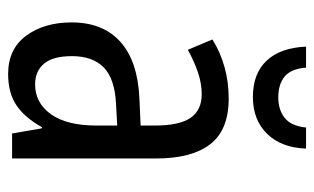

<svg xmlns="http://www.w3.org/2000/svg" viewBox="-174 -608 791 484"><g transform="rotate(90 222.0 -365.5)"><path d="M228 -546Q307 -546 343 -499.5Q379 -453 379 -363V0H316L303 -75H300Q276 -32 245 -11Q214 10 166 10Q103 10 69.5 -35.5Q36 -81 36 -150Q36 -229 85 -273Q134 -317 229 -321L296 -324V-359Q296 -422 276.5 -450Q257 -478 217 -478Q190 -478 162 -468.5Q134 -459 105 -443L79 -505Q111 -525 148.5 -535.5Q186 -546 228 -546ZM296 -265 242 -262Q178 -259 149.5 -231Q121 -203 121 -151Q121 -103 140 -80.5Q159 -58 192 -58Q239 -58 267.5 -98Q296 -138 296 -213ZM354 -741Q352 -679 317 -643Q282 -607 224 -607Q165 -607 132.5 -641.5Q100 -676 97 -741H150Q153 -703 172.5 -687Q192 -671 225 -671Q256 -671 276.5 -687Q297 -703 301 -741Z"/></g></svg>

Font: Avrile Sans Condensed
Style: Regular
Weight: 400
Width: 3
Designer: Monotype Design Team
Foundry: Monotype Imaging Inc.
Version: Version 2.001;September 10, 2019;FontCreator 11.5.0.2425 64-